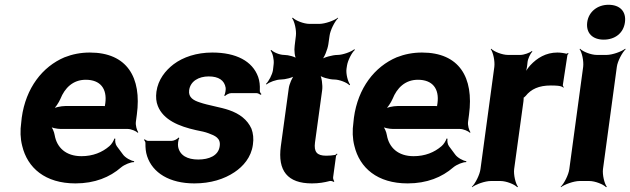

<svg xmlns="http://www.w3.org/2000/svg" viewBox="-20 -758 2640 804"><path d="M356 -538C318 -538 283 -531 250 -518C158 -479 88 -390 71 -265L69 -246C64 -211 65 -178 73 -147C95 -55 169 10 296 10C377 10 440 -16 487 -57C501 -69 529 -80 541 -79L542 -83C529 -84 504 -98 495 -111L469 -146C463 -154 461 -169 463 -177L459 -178C457 -170 447 -153 438 -146C408 -120 369 -104 321 -104C256 -104 218 -140 209 -192C207 -206 198 -226 190 -233L187 -229C195 -223 219 -218 235 -218H515C529 -218 550 -209 557 -202L559 -204C553 -212 547 -234 549 -248L553 -278C574 -434 512 -538 356 -538ZM421 -326 420 -320C420 -317 418 -311 420 -310L423 -312C422 -314 416 -314 413 -314H253C236 -314 208 -308 197 -301L200 -297C211 -305 226 -328 233 -344C251 -389 285 -424 339 -424C400 -424 429 -387 421 -326Z M810 -90C765 -90 733 -107 726 -143C724 -152 726 -173 731 -180L727 -182C723 -175 707 -168 698 -168H601C595 -168 589 -172 586 -175L583 -172C586 -169 590 -162 589 -157C589 -139 590 -122 596 -104C619 -34 690 10 794 10C862 10 919 -8 962 -37C998 -61 1032 -99 1039 -152C1043 -178 1040 -200 1033 -219C1016 -257 983 -282 939 -297C905 -309 851 -317 817 -329C792 -337 768 -349 772 -380C777 -418 812 -438 854 -438C895 -438 920 -422 925 -390C926 -382 923 -364 919 -358L922 -356C927 -361 939 -368 948 -368H1054C1060 -368 1067 -364 1071 -361L1075 -364C1071 -367 1067 -374 1068 -380C1069 -400 1067 -419 1061 -436C1037 -502 969 -538 869 -538C803 -538 747 -519 707 -489C673 -463 642 -425 635 -374C632 -351 634 -331 641 -314C664 -256 729 -229 801 -213C822 -209 840 -205 853 -200C880 -190 905 -180 900 -146C895 -106 855 -90 810 -90Z M1286 10C1315 10 1338 6 1361 0C1366 -1 1374 1 1377 4L1380 1C1377 -2 1374 -11 1375 -16L1387 -104C1387 -107 1391 -110 1393 -112L1391 -115C1389 -113 1385 -109 1382 -109C1371 -107 1359 -106 1346 -106C1307 -106 1294 -122 1299 -161L1329 -380C1332 -401 1327 -438 1318 -449L1314 -446C1323 -435 1359 -425 1380 -425C1401 -425 1434 -412 1443 -401L1446 -404C1437 -415 1428 -449 1431 -470L1433 -483C1436 -504 1453 -538 1466 -549L1464 -552C1451 -541 1415 -528 1394 -528C1373 -528 1335 -518 1322 -507L1325 -504C1338 -515 1352 -552 1355 -573L1360 -608C1363 -632 1382 -669 1396 -682L1395 -684C1380 -672 1341 -658 1317 -658H1276C1252 -658 1217 -672 1206 -684L1203 -682C1213 -669 1222 -632 1219 -608L1214 -567C1211 -548 1214 -517 1223 -507L1227 -510C1218 -520 1188 -528 1170 -528C1151 -528 1125 -539 1116 -549L1113 -546C1122 -536 1128 -508 1126 -490L1123 -464C1120 -445 1105 -417 1094 -407L1096 -404C1107 -414 1137 -425 1156 -425C1174 -425 1207 -433 1218 -443L1215 -446C1204 -436 1191 -405 1189 -387L1156 -146C1142 -43 1184 10 1286 10Z M1747 -538C1709 -538 1674 -531 1641 -518C1549 -479 1479 -390 1462 -265L1460 -246C1455 -211 1456 -178 1464 -147C1486 -55 1560 10 1687 10C1768 10 1831 -16 1878 -57C1892 -69 1920 -80 1932 -79L1933 -83C1920 -84 1895 -98 1886 -111L1860 -146C1854 -154 1852 -169 1854 -177L1850 -178C1848 -170 1838 -153 1829 -146C1799 -120 1760 -104 1712 -104C1647 -104 1609 -140 1600 -192C1598 -206 1589 -226 1581 -233L1578 -229C1586 -223 1610 -218 1626 -218H1906C1920 -218 1941 -209 1948 -202L1950 -204C1944 -212 1938 -234 1940 -248L1944 -278C1965 -434 1903 -538 1747 -538ZM1812 -326 1811 -320C1811 -317 1809 -311 1811 -310L1814 -312C1813 -314 1807 -314 1804 -314H1644C1627 -314 1599 -308 1588 -301L1591 -297C1602 -305 1617 -328 1624 -344C1642 -389 1676 -424 1730 -424C1791 -424 1820 -387 1812 -326Z M2339 -391 2341 -393C2339 -395 2336 -399 2337 -403L2356 -527C2356 -529 2360 -532 2361 -533L2358 -536C2357 -535 2354 -533 2352 -533C2341 -536 2326 -538 2314 -538C2266 -538 2229 -515 2201 -485C2191 -474 2180 -458 2176 -449L2178 -448C2183 -457 2187 -475 2188 -488L2189 -497C2190 -511 2201 -534 2209 -542L2208 -545C2199 -537 2174 -528 2159 -528H2107C2083 -528 2048 -542 2037 -554L2035 -552C2045 -539 2053 -502 2050 -478L1992 -50C1989 -26 1970 11 1956 24L1957 26C1972 14 2011 0 2035 0H2076C2100 0 2135 14 2146 26L2149 24C2139 11 2130 -26 2133 -50L2172 -334C2172 -337 2174 -350 2172 -351L2170 -348C2171 -347 2180 -354 2181 -356C2204 -385 2237 -400 2286 -400C2303 -400 2331 -400 2339 -391Z M2505 -50 2563 -478C2566 -502 2586 -539 2600 -552L2598 -554C2583 -542 2544 -528 2520 -528H2479C2455 -528 2420 -542 2409 -554L2407 -552C2417 -539 2425 -502 2422 -478L2364 -50C2361 -26 2342 11 2328 24L2329 26C2344 14 2383 0 2407 0H2448C2472 0 2507 14 2518 26L2521 24C2511 11 2502 -26 2505 -50ZM2508 -592C2555 -592 2591 -619 2597 -665C2603 -711 2575 -738 2528 -738C2482 -738 2445 -709 2439 -665C2433 -619 2462 -592 2508 -592Z"/></svg>

Font: Asimov
Style: EdgeIt
Weight: 500
Designer: Google
Version: Version 2.000980: 2014